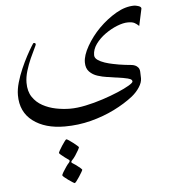

<svg xmlns="http://www.w3.org/2000/svg" viewBox="-61 -505 921 1038"><g transform="rotate(-5 400.0 14.0)"><path d="M743.7 -430.7 723.6 -337.9Q711.9 -349.1 700 -355.7Q688 -362.3 664.1 -362.3Q638.7 -362.3 605.2 -349.1Q571.8 -335.9 540 -313.2Q508.3 -290.5 487.5 -261.7Q466.8 -232.9 466.8 -201.7Q466.8 -186.5 482.4 -175.5Q498 -164.6 520.3 -157.2Q542.5 -149.9 563.7 -145.8Q585 -141.6 596.2 -139.6Q632.8 -133.8 659.4 -131.8Q686 -129.9 698.7 -114.7Q706.1 -106.9 707.3 -91.6Q708.5 -76.2 708.5 -55.2Q708.5 -32.7 692.1 -7.3Q675.8 18.1 649.9 39.1Q606 73.7 546.6 103.3Q487.3 132.8 418.5 150.6Q349.6 168.5 275.4 168.5Q168.9 168.5 103.3 118.9Q37.6 69.3 37.6 -22Q37.6 -53.2 48.1 -90.1Q58.6 -127 74.5 -163.3Q90.3 -199.7 106.4 -229.7Q122.6 -259.8 133.8 -277.8Q145 -295.9 146.5 -295.9Q157.7 -295.9 157.7 -287.6Q157.7 -284.2 147.5 -263.9Q137.2 -243.7 123.8 -213.4Q110.4 -183.1 100.1 -149.2Q89.8 -115.2 89.8 -84.5Q89.8 -38.1 110.4 -7.3Q130.9 23.4 164.1 41.5Q197.3 59.6 236.3 67.4Q275.4 75.2 313 75.2Q351.6 75.2 397.9 65.4Q444.3 55.7 490.7 40.5Q537.1 25.4 575.7 9Q614.3 -7.3 637.7 -21.2Q661.1 -35.2 661.1 -42Q661.1 -50.3 651.6 -55.2Q642.1 -60.1 613 -65.2Q584 -70.3 525.9 -78.1Q501.5 -81.5 475.3 -89.8Q449.2 -98.1 431.4 -116.5Q413.6 -134.8 413.6 -167Q413.6 -204.6 442.1 -254.6Q470.7 -304.7 512.7 -347.2Q556.6 -391.1 606.9 -420.4Q657.2 -449.7 706.1 -449.7Q713.4 -449.7 728.5 -445.1Q743.7 -440.4 743.7 -430.7ZM349.1 409.7Q349.1 411.6 343 422.4Q336.9 433.1 328.4 446Q319.8 459 312.5 468.5Q305.2 478 302.2 478Q300.3 478 290.3 471.7Q280.3 465.3 268.3 456.8Q256.3 448.2 247.6 440.7Q238.8 433.1 238.8 430.2Q238.8 426.8 246.3 413.8Q253.9 400.9 263.9 386.5Q273.9 372.1 281.2 364.7Q285.2 360.8 285.2 355.5Q285.2 352.1 282.2 350.1Q273.4 344.2 261.5 335.4Q249.5 326.7 240.5 318.6Q231.4 310.5 231.4 308.6Q231.4 305.7 237.5 294.7Q243.7 283.7 252.2 270.5Q260.7 257.3 268.1 247.8Q275.4 238.3 277.3 238.3Q280.8 238.3 291 245.1Q301.3 252 313 261Q324.7 270 333.3 277.6Q341.8 285.2 341.8 286.6Q341.8 289.6 334.5 303Q327.1 316.4 317.4 330.8Q307.6 345.2 300.8 351.6Q299.3 353.5 296.6 356.4Q293.9 359.4 293.9 362.8Q293.9 366.2 296.9 368.2Q305.7 373 318.1 382.1Q330.6 391.1 339.8 399.4Q349.1 407.7 349.1 409.7Z"/></g></svg>

Font: Rohingya Solluk
Style: Regular
Weight: 400
Designer: SIL International
Foundry: SIL International
Version: Version 1.001